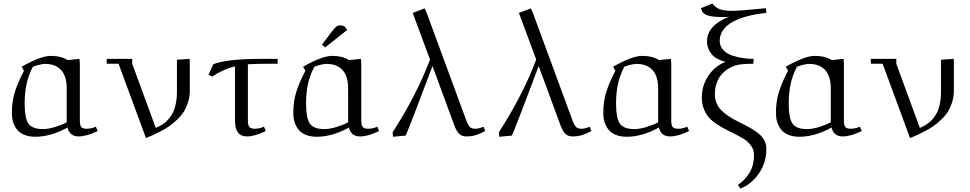

<svg xmlns="http://www.w3.org/2000/svg" viewBox="-20 -776 5555 1099"><path d="M47.9 -128.9Q47.9 -197.8 66.2 -253.4Q84.5 -309.1 117.2 -371.1L104 -394Q212.9 -456.1 270 -456.1Q329.6 -456.1 367.2 -432.1L435.1 -439L437 -411.1V-86.9Q437 -59.1 445.1 -49.1Q453.1 -39.1 476.1 -39.1Q502.9 -39.1 528.8 -50.8L539.1 -25.9Q476.1 4.9 430.2 4.9Q378.4 4.9 366.2 -45.9Q270.5 6.8 182.1 6.8Q145 6.8 117.7 -4.9Q90.3 -16.6 75.7 -36.9Q61 -57.1 54.4 -79.8Q47.9 -102.5 47.9 -128.9ZM121.1 -182.1Q121.1 -101.6 142.3 -69.3Q163.6 -37.1 226.1 -37.1Q257.3 -37.1 297.6 -49.8Q337.9 -62.5 361.8 -76.2V-270Q361.8 -340.3 329.6 -375.2Q297.4 -410.2 237.8 -410.2Q213.4 -410.2 168 -394Q140.6 -339.4 130.9 -290Q121.1 -240.7 121.1 -182.1Z M590.8 -411.1V-439H736.8V-411.1L871.6 -43.9Q882.8 -48.8 888.9 -51.8Q895 -54.7 909.4 -63.7Q923.8 -72.8 933.1 -81.8Q942.4 -90.8 954.8 -107.2Q967.3 -123.5 974.6 -142.1Q981.9 -160.6 987.3 -187.5Q992.7 -214.4 992.7 -245.1V-434.1L1065.4 -439L1066.4 -411.1V-256.8Q1066.4 -222.2 1056.4 -190.9Q1046.4 -159.7 1031.7 -136.2Q1017.1 -112.8 993.2 -90.6Q969.2 -68.4 949.7 -54.4Q930.2 -40.5 900.9 -25.1Q871.6 -9.8 856 -2.9Q840.3 3.9 815.4 14.2L658.7 -411.1Z M1173.3 -348.1 1201.2 -408.2Q1275.9 -439 1479 -439H1569.3V-411.1H1535.2Q1439.9 -411.1 1398.9 -408.2V-86.9Q1398.9 -59.1 1407.5 -49.1Q1416 -39.1 1439 -39.1Q1465.3 -39.1 1491.2 -50.8L1501 -25.9Q1438 4.9 1393.1 4.9Q1325.2 4.9 1325.2 -85V-396Q1259.3 -380.9 1195.3 -337.9Z M1658.7 -128.9Q1658.7 -197.8 1677 -253.4Q1695.3 -309.1 1728 -371.1L1714.8 -394Q1823.7 -456.1 1880.9 -456.1Q1940.4 -456.1 1978 -432.1L2045.9 -439L2047.9 -411.1V-86.9Q2047.9 -59.1 2055.9 -49.1Q2064 -39.1 2086.9 -39.1Q2113.8 -39.1 2139.6 -50.8L2149.9 -25.9Q2086.9 4.9 2041 4.9Q1989.3 4.9 1977.1 -45.9Q1881.3 6.8 1793 6.8Q1755.9 6.8 1728.5 -4.9Q1701.2 -16.6 1686.5 -36.9Q1671.9 -57.1 1665.3 -79.8Q1658.7 -102.5 1658.7 -128.9ZM1731.9 -182.1Q1731.9 -101.6 1753.2 -69.3Q1774.4 -37.1 1836.9 -37.1Q1868.2 -37.1 1908.4 -49.8Q1948.7 -62.5 1972.7 -76.2V-270Q1972.7 -340.3 1940.4 -375.2Q1908.2 -410.2 1848.6 -410.2Q1824.2 -410.2 1778.8 -394Q1751.5 -339.4 1741.7 -290Q1731.9 -240.7 1731.9 -182.1ZM1822.8 -520 1880.9 -597.2Q1896.5 -617.2 1905.5 -624Q1914.6 -630.9 1928.7 -630.9Q1934.1 -630.9 1940.2 -629.2Q1946.3 -627.4 1949.7 -626L1952.6 -624L1967.8 -605L1841.8 -504.9Z M2227.5 -19Q2364.3 -230.5 2441.4 -435.1L2342.3 -702.1L2410.6 -728L2422.4 -702.1L2650.4 -83Q2661.1 -56.2 2671.1 -47.6Q2681.2 -39.1 2701.7 -39.1Q2721.7 -39.1 2747.6 -50.8L2757.3 -25.9Q2724.1 -8.8 2701.4 -2Q2678.7 4.9 2648.4 4.9Q2623 4.9 2607.7 -10.7Q2592.3 -26.4 2580.6 -58.1L2455.6 -397.9Q2329.6 -62.5 2302.2 0L2229.5 6.8Z M2835.4 -19Q2972.2 -230.5 3049.3 -435.1L2950.2 -702.1L3018.6 -728L3030.3 -702.1L3258.3 -83Q3269 -56.2 3279.1 -47.6Q3289.1 -39.1 3309.6 -39.1Q3329.6 -39.1 3355.5 -50.8L3365.2 -25.9Q3332 -8.8 3309.3 -2Q3286.6 4.9 3256.3 4.9Q3231 4.9 3215.6 -10.7Q3200.2 -26.4 3188.5 -58.1L3063.5 -397.9Q2937.5 -62.5 2910.2 0L2837.4 6.8Z M3433.1 -128.9Q3433.1 -197.8 3451.4 -253.4Q3469.7 -309.1 3502.4 -371.1L3489.3 -394Q3598.1 -456.1 3655.3 -456.1Q3714.8 -456.1 3752.4 -432.1L3820.3 -439L3822.3 -411.1V-86.9Q3822.3 -59.1 3830.3 -49.1Q3838.4 -39.1 3861.3 -39.1Q3888.2 -39.1 3914.1 -50.8L3924.3 -25.9Q3861.3 4.9 3815.4 4.9Q3763.7 4.9 3751.5 -45.9Q3655.8 6.8 3567.4 6.8Q3530.3 6.8 3502.9 -4.9Q3475.6 -16.6 3460.9 -36.9Q3446.3 -57.1 3439.7 -79.8Q3433.1 -102.5 3433.1 -128.9ZM3506.3 -182.1Q3506.3 -101.6 3527.6 -69.3Q3548.8 -37.1 3611.3 -37.1Q3642.6 -37.1 3682.9 -49.8Q3723.1 -62.5 3747.1 -76.2V-270Q3747.1 -340.3 3714.8 -375.2Q3682.6 -410.2 3623 -410.2Q3598.6 -410.2 3553.2 -394Q3525.9 -339.4 3516.1 -290Q3506.3 -240.7 3506.3 -182.1Z M3991.7 -729 4057.6 -755.9Q4076.2 -731 4102.8 -722.4Q4129.4 -713.9 4169.9 -713.9Q4215.3 -713.9 4363.8 -729L4366.7 -702.1Q4308.1 -696.3 4260.3 -683.8Q4212.4 -671.4 4176 -652.1Q4139.6 -632.8 4119.6 -604.7Q4099.6 -576.7 4099.6 -542Q4099.6 -512.2 4119.4 -490.5Q4139.2 -468.8 4170.9 -458.3Q4202.6 -447.8 4232.9 -443.4Q4263.2 -439 4293.9 -439L4292 -411.1Q4260.3 -411.1 4226.1 -408.2Q4206.5 -406.7 4186.5 -400.4Q4166.5 -394 4145.5 -380.4Q4124.5 -366.7 4108.4 -347.9Q4092.3 -329.1 4082 -300Q4071.8 -271 4071.8 -235.8Q4071.8 -208.5 4081.8 -185.1Q4091.8 -161.6 4108.9 -144.5Q4126 -127.4 4148.2 -112.5Q4170.4 -97.7 4194.8 -85.2Q4219.2 -72.8 4243.7 -60.3Q4268.1 -47.9 4290.3 -34.2Q4312.5 -20.5 4329.6 -5.1Q4346.7 10.3 4356.7 31Q4366.7 51.8 4366.7 76.2Q4366.7 154.8 4323.7 217Q4280.8 279.3 4217.8 303.2L4203.6 282.2Q4241.7 257.8 4268.8 214.8Q4295.9 171.9 4295.9 111.8Q4295.9 82 4279.3 58.3Q4262.7 34.7 4236.6 18.6Q4210.4 2.4 4178.5 -12.9Q4146.5 -28.3 4114.5 -45.9Q4082.5 -63.5 4056.4 -85.2Q4030.3 -106.9 4013.7 -140.9Q3997.1 -174.8 3997.1 -217.8Q3997.1 -285.2 4034.2 -341.6Q4071.3 -397.9 4132.8 -421.9Q4077.6 -436 4052.2 -467.5Q4026.9 -499 4026.9 -539.1Q4026.9 -586.4 4060.3 -622.1Q4093.8 -657.7 4152.8 -680.2Q4139.2 -678.2 4124 -678.2Q4075.7 -678.2 4045.7 -683.8Q4015.6 -689.5 4002 -706.1Z M4421.4 -128.9Q4421.4 -197.8 4439.7 -253.4Q4458 -309.1 4490.7 -371.1L4477.5 -394Q4586.4 -456.1 4643.6 -456.1Q4703.1 -456.1 4740.7 -432.1L4808.6 -439L4810.5 -411.1V-86.9Q4810.5 -59.1 4818.6 -49.1Q4826.7 -39.1 4849.6 -39.1Q4876.5 -39.1 4902.3 -50.8L4912.6 -25.9Q4849.6 4.9 4803.7 4.9Q4752 4.9 4739.7 -45.9Q4644 6.8 4555.7 6.8Q4518.6 6.8 4491.2 -4.9Q4463.9 -16.6 4449.2 -36.9Q4434.6 -57.1 4428 -79.8Q4421.4 -102.5 4421.4 -128.9ZM4494.6 -182.1Q4494.6 -101.6 4515.9 -69.3Q4537.1 -37.1 4599.6 -37.1Q4630.9 -37.1 4671.1 -49.8Q4711.4 -62.5 4735.4 -76.2V-270Q4735.4 -340.3 4703.1 -375.2Q4670.9 -410.2 4611.3 -410.2Q4586.9 -410.2 4541.5 -394Q4514.2 -339.4 4504.4 -290Q4494.6 -240.7 4494.6 -182.1Z M4964.4 -411.1V-439H5110.4V-411.1L5245.1 -43.9Q5256.3 -48.8 5262.5 -51.8Q5268.6 -54.7 5283 -63.7Q5297.4 -72.8 5306.6 -81.8Q5315.9 -90.8 5328.4 -107.2Q5340.8 -123.5 5348.1 -142.1Q5355.5 -160.6 5360.8 -187.5Q5366.2 -214.4 5366.2 -245.1V-434.1L5439 -439L5439.9 -411.1V-256.8Q5439.9 -222.2 5429.9 -190.9Q5419.9 -159.7 5405.3 -136.2Q5390.6 -112.8 5366.7 -90.6Q5342.8 -68.4 5323.2 -54.4Q5303.7 -40.5 5274.4 -25.1Q5245.1 -9.8 5229.5 -2.9Q5213.9 3.9 5189 14.2L5032.2 -411.1Z"/></svg>

Font: Dehuti
Style: Book
Weight: 400
Version: Version 1.2